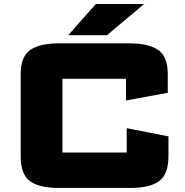

<svg xmlns="http://www.w3.org/2000/svg" viewBox="-20 -921 913 948"><path d="M82.1 -555.5Q82.1 -642.1 129.6 -674.5Q177 -707 270 -707H619.5Q712.9 -707 760.6 -674.5Q808.3 -642.1 808.3 -555.5V-462.8L602.1 -424.9V-532Q602.1 -532 602.1 -532Q602.1 -532 602.1 -532H288.3Q288.3 -532 288.3 -532Q288.3 -532 288.3 -532V-168Q288.3 -168 288.3 -168Q288.3 -168 288.3 -168H605.6Q605.6 -168 605.6 -168Q605.6 -168 605.6 -168V-288.1L811.8 -247.7V-150.5Q811.8 -60.2 765.6 -26.6Q719.4 7 623 7H270Q173.6 7 127.8 -26.7Q82.1 -60.4 82.1 -150.5ZM317 -747.3 453.2 -901.2H691.4L508.1 -747.3Z"/></svg>

Font: Science Gothic
Style: Regular
Weight: 400
Designer: Thomas Phinney, Vassil Kateliev, Brandon Buerkle
Foundry: Font Detective LLC
Version: Version 1.018